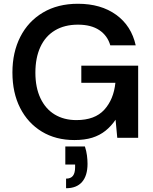

<svg xmlns="http://www.w3.org/2000/svg" viewBox="-20 -732 811 1020"><path d="M375 12Q276 12 202 -33Q128 -78 87 -158.5Q46 -239 46 -347Q46 -454 88 -536.5Q130 -619 208.5 -665.5Q287 -712 394 -712Q516 -712 597 -653.5Q678 -595 701 -491H566Q551 -543 507.5 -572Q464 -601 394 -601Q323 -601 272 -570.5Q221 -540 194.5 -482.5Q168 -425 168 -346Q168 -267 195 -210Q222 -153 271 -123.5Q320 -94 386 -94Q484 -94 534 -149Q584 -204 593 -292H412V-383H714V0H603L594 -96Q571 -62 540.5 -37.5Q510 -13 470 -0.5Q430 12 375 12ZM331 268V217Q356 217 367.5 202Q379 187 379 157V142H327V46H431Q439 70 442 94Q445 118 445 138Q445 201 416 234.5Q387 268 331 268Z"/></svg>

Font: DM Sans 18pt SemiBold
Style: Regular
Weight: 600
Designer: Colophon Foundry, Jonny Pinhorn
Foundry: Colophon Foundry
Version: Version 4.004;gftools[0.9.30]